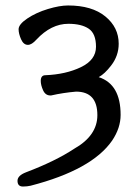

<svg xmlns="http://www.w3.org/2000/svg" viewBox="-20 -513 496 702"><path d="M64 169Q44 169 44 148Q44 129 75 117Q183 76 251 31Q336 -17 336 -92Q336 -178 258 -178Q211 -174 167 -164H164Q146 -164 137.5 -183Q129 -202 129 -217Q129 -238 146 -238Q221 -241 276 -267.5Q331 -294 331 -342Q331 -390 304.5 -408Q278 -426 230 -426Q167 -426 113 -368Q96 -349 82 -349Q66 -349 57 -369.5Q48 -390 48 -406Q48 -424 80 -445.5Q112 -467 155 -480Q198 -493 229 -493Q316 -493 365 -453Q414 -413 414 -353Q414 -309 386 -273Q363 -243 341 -231Q421 -205 421 -93Q421 -45 390 1Q316 108 92 166Q79 169 64 169Z"/></svg>

Font: ToneOZ-Pinyin-WenKai-Medium
Style: Medium
Weight: 700
Designer: Fontworks Inc.
Foundry: ToneOZ
Version: Version 0.240331